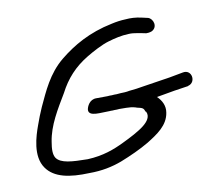

<svg xmlns="http://www.w3.org/2000/svg" viewBox="-91 -737 966 847"><g transform="rotate(-15 392.0 -314.0)"><path d="M483 -313C475 -312 470 -312 461 -312C451 -313 436 -313 424 -313C416 -314 411 -314 403 -314C395 -315 391 -315 383 -315C365 -316 346 -318 333 -319C303 -322 287 -294 284 -279C280 -247 338 -253 376 -249H380C386 -248 391 -248 397 -248C405 -247 411 -247 419 -247C428 -246 440 -245 450 -244L470 -241C476 -240 485 -237 493 -234L494 -233C519 -225 523 -224 528 -206V-205H530C540 -181 521 -161 500 -147C475 -130 431 -112 396 -99C349 -81 297 -66 227 -69C157 -76 108 -83 91 -112C82 -129 85 -154 93 -184C110 -255 157 -317 201 -378C237 -435 282 -477 346 -508C375 -522 419 -541 450 -547C479 -553 512 -558 544 -556H545C555 -556 571 -553 585 -549L617 -540L618 -539C626 -538 636 -538 646 -541C677 -554 667 -593 646 -602L618 -611C593 -619 571 -622 546 -622C526 -623 506 -622 484 -619C379 -607 301 -570 236 -526C164 -477 127 -406 91 -344C78 -320 65 -295 54 -270C34 -227 -2 -143 33 -83C63 -31 129 -12 219 -8C275 -3 322 -9 366 -21C413 -35 459 -51 501 -71C550 -96 602 -123 615 -178C623 -208 611 -235 593 -255C618 -257 648 -260 674 -262L738 -266L739 -267C778 -273 774 -335 731 -330L669 -324C623 -321 580 -318 548 -316C526 -314 505 -313 485 -313Z"/></g></svg>

Font: Stray Cat
Style: ExBdExt
Weight: 800
Version: Version 1.0